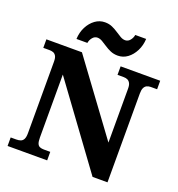

<svg xmlns="http://www.w3.org/2000/svg" viewBox="-162 -1075 1123 1208"><g transform="rotate(20 399.0 -470.5)"><path d="M24 0V-57H61Q78 -57 90.5 -61.5Q103 -66 110 -79.5Q117 -93 117 -120V-598Q117 -624 109.5 -636.5Q102 -649 90.5 -653Q79 -657 66 -657H24V-714H262L613 -237V-598Q613 -622 606 -634.5Q599 -647 588 -652Q577 -657 563 -657H521V-714H786V-657H743Q729 -657 717.5 -651.5Q706 -646 699.5 -632.5Q693 -619 693 -594V0H593L197 -541V-120Q197 -93 202.5 -79.5Q208 -66 219.5 -61.5Q231 -57 246 -57H289V0ZM480 -771Q453 -771 431 -780.5Q409 -790 390.5 -802.5Q372 -815 355.5 -824.5Q339 -834 323 -834Q304 -834 290.5 -817.5Q277 -801 274 -781H201Q203 -826 221.5 -862Q240 -898 269.5 -919.5Q299 -941 335 -941Q362 -941 383.5 -931.5Q405 -922 423.5 -909.5Q442 -897 458.5 -887.5Q475 -878 491 -878Q510 -878 523.5 -894.5Q537 -911 540 -931H613Q611 -887 592.5 -850.5Q574 -814 545 -792.5Q516 -771 480 -771Z"/></g></svg>

Font: Noto Serif Thai ExtraBold
Style: Regular
Weight: 800
Version: Version 2.001